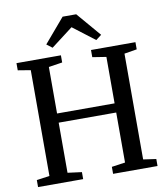

<svg xmlns="http://www.w3.org/2000/svg" viewBox="-101 -1050 988 1134"><g transform="rotate(-10 393.0 -483.0)"><path d="M112 -53V-687.5L36 -700V-743H302.5V-700L220.5 -687.5V-408.5H565.5V-687L483 -700V-743H749.5V-700L674 -687.5V-53L751 -42V0H484.5V-42L565.5 -53.5V-353.5H220.5V-53L305 -42V0H34.5V-42ZM262 -795.5 228.5 -821 352 -966H433.5L557.5 -821L524 -795.5L393 -895.5Z"/></g></svg>

Font: Merriweather 48pt
Style: Regular
Weight: 400
Version: Version 2.100